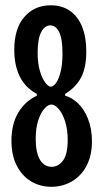

<svg xmlns="http://www.w3.org/2000/svg" viewBox="-20 -693 391 726"><path d="M23.3 -160.7Q23.3 -224.7 49.7 -268Q76 -311.3 119.3 -331V-338L173.7 -348L226.3 -338V-331Q250.7 -325 274 -303.3Q297.3 -281.7 312.5 -244.2Q327.7 -206.7 327.7 -158.3Q327.7 -105 307.3 -66.3Q287 -27.7 252 -7.2Q217 13.3 174.3 13.3Q131.7 13.3 97.5 -7.2Q63.3 -27.7 43.3 -66.8Q23.3 -106 23.3 -160.7ZM236 -163.7Q236 -204 226 -234.7Q216 -265.3 201.5 -281.5Q187 -297.7 174.3 -297.7Q162.3 -297.7 148.3 -282.7Q134.3 -267.7 124.7 -238.2Q115 -208.7 115 -168Q115 -117 130.7 -89.7Q146.3 -62.3 175.7 -62.3Q200.3 -62.3 218.2 -85.8Q236 -109.3 236 -163.7ZM216.3 -491Q216.3 -546 203.8 -571.5Q191.3 -597 170.3 -597Q149.3 -597 135.8 -571.5Q122.3 -546 122.3 -493.3Q122.3 -453 131 -424.2Q139.7 -395.3 151.5 -380.2Q163.3 -365 172.3 -365Q181.3 -365 191.7 -379Q202 -393 209.2 -421.5Q216.3 -450 216.3 -491ZM119.3 -329V-338Q77 -360 55.5 -402.3Q34 -444.7 34 -504.3Q34 -585.7 72.3 -629.3Q110.7 -673 171.7 -673Q214.3 -673 244.5 -652Q274.7 -631 290.5 -591.8Q306.3 -552.7 306.3 -498.7Q306.3 -437.7 286.8 -400.3Q267.3 -363 226.3 -338V-329L173.7 -309Z"/></svg>

Font: Bricolage Grotesque 96pt Condensed ExBd
Style: Regular
Weight: 800
Width: 3
Designer: Mathieu Triay
Foundry: Atelier Triay
Version: Version 1.001;Glyphs 3.2 (3207)